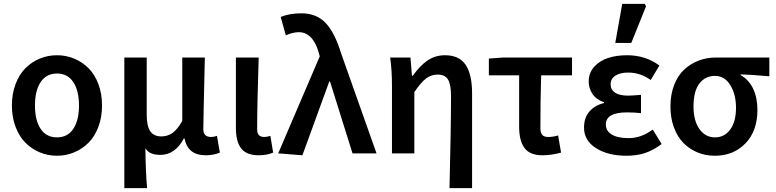

<svg xmlns="http://www.w3.org/2000/svg" viewBox="-20 -786 3975 984"><path d="M41 -245.1Q41 -305.2 59.6 -354.7Q78.1 -404.3 110.1 -436.3Q142.1 -468.3 183.6 -485.6Q225.1 -502.9 272 -502.9Q318.8 -502.9 360.4 -485.6Q401.9 -468.3 433.8 -436.3Q465.8 -404.3 484.4 -354.7Q502.9 -305.2 502.9 -245.1Q502.9 -185.5 484.4 -136.2Q465.8 -86.9 434.1 -54.9Q402.3 -22.9 360.6 -5.4Q318.8 12.2 272 12.2Q225.1 12.2 183.3 -5.4Q141.6 -22.9 109.9 -54.9Q78.1 -86.9 59.6 -136.2Q41 -185.5 41 -245.1ZM384.8 -245.1Q384.8 -321.3 355.7 -365.2Q326.7 -409.2 272 -409.2Q217.3 -409.2 188.2 -365.2Q159.2 -321.3 159.2 -245.1Q159.2 -169.4 188.2 -125.7Q217.3 -82 272 -82Q326.7 -82 355.7 -125.7Q384.8 -169.4 384.8 -245.1Z M617.2 178.2V-491.2H731.9V-198.2Q731.9 -140.1 750 -113.5Q768.1 -86.9 807.1 -86.9Q838.4 -86.9 863.3 -104Q888.2 -121.1 914.1 -166V-491.2H1029.8Q1022 -163.1 1022 -124Q1022 -84 1062 -84Q1077.1 -84 1091.8 -89.8L1106.9 -3.9Q1073.7 9.8 1034.2 9.8Q942.4 9.8 925.8 -76.2H921.9Q900.4 -34.7 869.9 -13.4Q839.4 7.8 802.7 7.8Q775.9 7.8 757.1 0.7Q738.3 -6.3 725.1 -25.9Q726.6 99.6 733.9 178.2Z M1306.6 9.8Q1242.7 9.8 1215.8 -25.6Q1189 -61 1189 -129.9V-491.2H1305.7Q1297.9 -245.1 1297.9 -124Q1297.9 -102.5 1307.1 -93.3Q1316.4 -84 1335 -84Q1349.1 -84 1365.7 -89.8L1379.9 -3.9Q1348.1 9.8 1306.6 9.8Z M1529.8 9.8 1405.8 0 1618.7 -497.1 1613.8 -515.1Q1599.6 -566.9 1573.5 -594Q1547.4 -621.1 1511.7 -621.1Q1481.4 -621.1 1444.8 -605L1418.5 -699.2Q1464.4 -717.8 1524.4 -717.8Q1602.1 -717.8 1649.2 -668Q1696.3 -618.2 1729.5 -508.8L1909.7 0H1786.6L1671.4 -368.2H1667.5Z M2283.7 178.2Q2291.5 -136.2 2291.5 -293Q2291.5 -353.5 2275.9 -378.7Q2260.3 -403.8 2222.7 -403.8Q2189.9 -403.8 2163.3 -383.5Q2136.7 -363.3 2103.5 -314V0H1988.8V-348.1Q1988.8 -428.2 1979.5 -491.2H2083.5L2091.3 -397.9H2095.7Q2132.3 -449.7 2171.6 -476.3Q2210.9 -502.9 2260.7 -502.9Q2333.5 -502.9 2366.5 -453.6Q2399.4 -404.3 2399.4 -308.1V178.2Z M2760.3 9.8Q2695.8 9.8 2668.2 -27.3Q2640.6 -64.5 2640.6 -136.2V-399.9H2485.4V-485.8L2557.6 -491.2H2911.6V-399.9H2753.4Q2749.5 -270.5 2749.5 -129.9Q2749.5 -105 2759.3 -94.5Q2769 -84 2788.6 -84Q2814.9 -84 2840.3 -91.8L2855.5 -3.9Q2805.7 9.8 2760.3 9.8Z M3190.9 12.2Q3095.7 12.2 3034.4 -26.9Q2973.1 -65.9 2973.1 -131.8Q2973.1 -183.1 3001 -214.8Q3028.8 -246.6 3075.2 -257.8V-262.2Q3036.6 -274.9 3016.8 -304Q2997.1 -333 2997.1 -368.2Q2997.1 -412.1 3024.9 -443.4Q3052.7 -474.6 3096.2 -488.8Q3139.6 -502.9 3193.4 -502.9Q3288.6 -502.9 3359.4 -450.2L3314.9 -376Q3261.7 -414.1 3199.2 -414.1Q3158.2 -414.1 3133.8 -398.2Q3109.4 -382.3 3109.4 -354Q3109.4 -326.2 3132.1 -311Q3154.8 -295.9 3199.2 -295.9Q3217.3 -295.9 3265.1 -299.8V-206.1Q3231.9 -210 3193.4 -210Q3085 -210 3085 -147.9Q3085 -114.7 3115.5 -96.4Q3146 -78.1 3202.1 -78.1Q3266.6 -78.1 3325.2 -122.1L3371.1 -47.9Q3326.2 -14.6 3284.2 -1.2Q3242.2 12.2 3190.9 12.2ZM3133.3 -565.9 3168.9 -766.1H3284.2L3291 -753.9L3215.3 -565.9Z M3643.1 12.2Q3596.2 12.2 3555.2 -4.6Q3514.2 -21.5 3483.2 -52.7Q3452.1 -84 3434.1 -132.3Q3416 -180.7 3416 -240.2Q3416 -302.2 3435.3 -351.3Q3454.6 -400.4 3487.3 -430.2Q3520 -460 3561 -475.6Q3602.1 -491.2 3647.9 -491.2H3922.9V-395Q3822.3 -403.8 3775.9 -404.8V-400.9Q3817.4 -377.9 3839.6 -331.8Q3861.8 -285.6 3861.8 -223.1Q3861.8 -114.7 3800.5 -51.3Q3739.3 12.2 3643.1 12.2ZM3752 -233.9Q3752 -302.2 3722.9 -349.6Q3693.8 -397 3645 -397Q3594.2 -397 3564.2 -357.7Q3534.2 -318.4 3534.2 -240.2Q3534.2 -167.5 3564.5 -124.8Q3594.7 -82 3644 -82Q3693.4 -82 3722.7 -122.6Q3752 -163.1 3752 -233.9Z"/></svg>

Font: Source Sans 3 Semibold
Style: Regular
Weight: 600
Designer: Paul D. Hunt
Foundry: Adobe
Version: Version 3.052;hotconv 1.1.0;makeotfexe 2.6.0